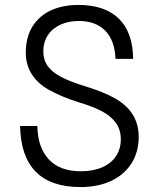

<svg xmlns="http://www.w3.org/2000/svg" viewBox="-20 -745 640 778"><path d="M61.5 -234.5H131.5Q132.5 -148 177.5 -99.5Q222.5 -51 307.5 -51Q357.5 -51 394 -67Q430.5 -83 450 -112.2Q469.5 -141.5 469.5 -180.5Q469.5 -220.5 448.5 -248.5Q427.5 -276.5 390.5 -295.5Q353.5 -314.5 297.5 -331Q227.5 -353 175.5 -382.5Q131 -408 107.8 -445.8Q84.5 -483.5 84.5 -531.5Q84.5 -593.5 111.2 -637Q138 -680.5 186 -702.8Q234 -725 297.5 -725Q405 -725 461.8 -669.2Q518.5 -613.5 519.5 -506.5H448Q445 -582 406 -621Q367 -660 300 -660Q257.5 -660 224.8 -645Q192 -630 173.8 -602.2Q155.5 -574.5 155.5 -537Q155.5 -502.5 173.2 -477.5Q191 -452.5 227.2 -433.5Q263.5 -414.5 323.5 -396Q363.5 -383.5 393.5 -371.5Q423.5 -359.5 448.5 -345Q542 -290.5 542 -191Q542 -128 512 -81.8Q482 -35.5 428.8 -11.2Q375.5 13 306.5 13Q185.5 13 124.5 -49.5Q63.5 -112 61.5 -234.5Z"/></svg>

Font: JuliaMono
Style: Bold
Weight: 700
Monospace: yes
Designer: cormullion
Foundry: corm
Version: Version 0.055; ttfautohint (v1.8.4)